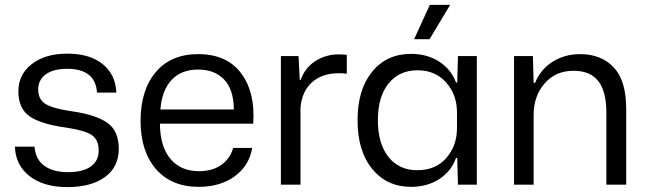

<svg xmlns="http://www.w3.org/2000/svg" viewBox="-20 -754 2643 784"><path d="M41 -155H121Q125 -103 161 -77Q197 -51 257 -51Q318 -51 350.5 -74Q383 -97 383 -139Q383 -184 354 -203Q325 -222 250 -233Q147 -247 101 -279Q55 -311 55 -381Q55 -450 110 -492.5Q165 -535 255 -535Q346 -535 399 -492.5Q452 -450 455 -376H376Q370 -473 254 -473Q198 -473 167 -450.5Q136 -428 136 -389Q136 -347 167.5 -328.5Q199 -310 277 -299Q373 -285 419 -252Q465 -219 465 -146Q465 -72 408.5 -31Q352 10 255 10Q158 10 100.5 -35Q43 -80 41 -155Z M792 9Q680 9 617 -63.5Q554 -136 554 -260Q554 -386 616 -459.5Q678 -533 789 -533Q906 -533 964.5 -455Q1023 -377 1014 -249H633Q634 -154 676.5 -104.5Q719 -55 792 -55Q847 -55 883.5 -80.5Q920 -106 932 -150H1010Q997 -76 937.5 -33.5Q878 9 792 9ZM635 -307H935Q934 -389 895 -429.5Q856 -470 789 -470Q721 -470 681 -428Q641 -386 635 -307Z M1127 0V-525H1199L1204 -428H1208Q1225 -477 1267.5 -504.5Q1310 -532 1364 -532Q1378 -532 1396 -530V-453Q1378 -455 1364 -455Q1295 -455 1253.5 -417.5Q1212 -380 1207 -313V0Z M1658 9Q1560 9 1500 -64Q1440 -137 1440 -263Q1440 -388 1499.5 -461Q1559 -534 1658 -534Q1725 -534 1774 -502Q1823 -470 1842 -417H1847L1850 -525H1927V0H1850L1847 -109H1842Q1823 -55 1774 -23Q1725 9 1658 9ZM1846 -231V-295Q1846 -367 1802 -417Q1758 -467 1685 -467Q1610 -467 1566.5 -413Q1523 -359 1523 -263Q1523 -168 1566 -113.5Q1609 -59 1684 -59Q1759 -59 1802.5 -109Q1846 -159 1846 -231ZM1671 -594 1735 -734H1818L1734 -594Z M2079 0V-525H2156L2159 -416H2165Q2188 -472 2237.5 -502.5Q2287 -533 2348 -533Q2435 -533 2486 -479Q2537 -425 2537 -309V0H2456V-293Q2456 -381 2423 -423Q2390 -465 2322 -465Q2249 -465 2204 -413.5Q2159 -362 2159 -284V0Z"/></svg>

Font: Mona Sans
Style: Regular
Weight: 400
Designer: Deni Anggara
Foundry: GitHub
Version: Version 2.000;Glyphs 3.2.3 (3260)